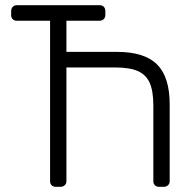

<svg xmlns="http://www.w3.org/2000/svg" viewBox="-20 -720 736 740"><path d="M173 -640H45Q35 -640 29 -646Q23 -652 23 -662V-677Q23 -687 29 -693.5Q35 -700 45 -700H363Q374 -700 380 -694Q386 -688 386 -677V-662Q386 -652 379.5 -646Q373 -640 363 -640H236V-520H432Q537 -520 585.5 -471.5Q634 -423 634 -318V-22Q634 -12 627.5 -6Q621 0 611 0H593Q583 0 577 -6Q571 -12 571 -22V-313Q571 -369 557 -400.5Q543 -432 511.5 -446Q480 -460 424 -460H236V-22Q236 -12 229.5 -6Q223 0 213 0H195Q185 0 179 -6Q173 -12 173 -22Z"/></svg>

Font: Rubik
Style: Regular
Weight: 300
Designer: Hubert & Fischer
Foundry: Hubert & Fischer
Version: Version 1.100